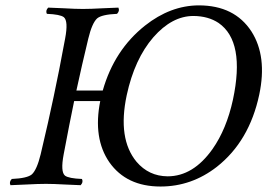

<svg xmlns="http://www.w3.org/2000/svg" viewBox="-20 -678 986 708"><path d="M693.4 -619.1Q614.3 -619.1 545.4 -540.5Q476.1 -460.4 447.3 -327.1Q413.1 -166.5 483.4 -81.5Q528.8 -28.3 598.1 -27.8Q692.4 -27.8 763.7 -128.4Q815.4 -202.1 838.9 -310.1Q884.8 -524.9 786.1 -593.3Q748 -618.7 693.4 -619.1ZM214.8 -108.9Q202.6 -44.4 219.7 -30.3Q233.4 -20 282.2 -18.1Q288.1 -6.3 277.3 4.9Q254.9 4.4 219.7 2.4Q176.8 0 149.4 0Q121.1 0 76.2 2.4Q39.6 4.4 18.6 4.9Q12.7 -6.8 23.4 -18.1Q80.6 -20.5 97.7 -35.2Q116.2 -52.7 129.9 -108.9Q159.7 -234.4 177.7 -320.8Q197.3 -412.1 220.2 -536.1Q232.4 -600.6 215.3 -614.7Q201.7 -625 152.8 -627Q147 -638.7 157.7 -649.9Q180.2 -649.4 215.3 -647.5Q258.3 -645 285.6 -645Q314 -645 358.9 -647.5Q395.5 -649.4 416.5 -649.9Q422.4 -638.2 411.6 -627Q354.5 -624.5 337.9 -609.9Q319.3 -592.3 305.7 -536.1Q281.7 -437 261.7 -344.2H358.9Q401.4 -493.7 514.6 -583.5Q608.4 -657.7 712.9 -658.2Q844.7 -658.2 907.2 -562Q965.8 -470.2 936 -329.1Q899.4 -157.2 779.8 -63Q686.5 9.8 571.8 9.8Q446.3 9.8 383.3 -79.6Q322.3 -168 349.6 -305.2H253.4Q236.8 -225.6 214.8 -108.9Z"/></svg>

Font: Linux Libertine Display Slanted O
Style: Slanted
Weight: 400
Designer: Philipp H. Poll
Foundry: Philipp H. Poll
Version: Version 5.0.9